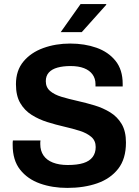

<svg xmlns="http://www.w3.org/2000/svg" viewBox="-20 -909 681 939"><path d="M309 10Q236 10 175.5 -11.5Q115 -33 78.5 -79Q42 -125 42 -200Q42 -206 42 -211.5Q42 -217 43 -222H178Q177 -217 177 -213Q177 -209 177 -204Q177 -172 192.5 -149Q208 -126 238.5 -114Q269 -102 311 -102Q358 -102 388 -111.5Q418 -121 433 -141Q448 -161 448 -190Q448 -221 426.5 -239.5Q405 -258 370.5 -269Q336 -280 294.5 -289.5Q253 -299 211.5 -312Q170 -325 135 -347Q100 -369 79 -405Q58 -441 58 -497Q58 -564 94.5 -608Q131 -652 191.5 -674Q252 -696 323 -696Q394 -696 452 -675.5Q510 -655 545 -611.5Q580 -568 580 -499V-486H447V-498Q447 -525 432.5 -545Q418 -565 391 -575.5Q364 -586 325 -586Q289 -586 261.5 -578.5Q234 -571 219 -554.5Q204 -538 204 -512Q204 -482 225 -464Q246 -446 281 -435.5Q316 -425 358.5 -415.5Q401 -406 442.5 -393.5Q484 -381 519 -359.5Q554 -338 575 -302.5Q596 -267 596 -212Q596 -132 558 -83.5Q520 -35 455.5 -12.5Q391 10 309 10ZM277 -752 374 -889H499L500 -886L380 -752Z"/></svg>

Font: Chivo Medium SemiBold
Style: Regular
Weight: 600
Version: Version 2.002